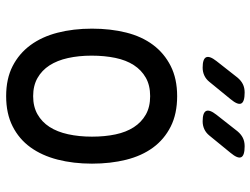

<svg xmlns="http://www.w3.org/2000/svg" viewBox="-118 -708 835 640"><g transform="rotate(90 300.0 -387.5)"><path d="M300 10Q242 10 200 -11.5Q158 -33 130 -71Q102 -109 88.5 -161.5Q75 -214 75 -276Q75 -338 88 -390Q101 -442 129 -479.5Q157 -517 199.5 -538.5Q242 -560 300 -560Q359 -560 401.5 -538.5Q444 -517 471.5 -479.5Q499 -442 512 -390Q525 -338 525 -276Q525 -214 511.5 -161.5Q498 -109 470.5 -71Q443 -33 400.5 -11.5Q358 10 300 10ZM300 -80Q335 -80 360.5 -94.5Q386 -109 402.5 -134.5Q419 -160 427 -196.5Q435 -233 435 -276Q435 -319 427.5 -354.5Q420 -390 403.5 -415.5Q387 -441 361.5 -455.5Q336 -470 300 -470Q264 -470 238.5 -455.5Q213 -441 196.5 -415.5Q180 -390 172.5 -354Q165 -318 165 -275Q165 -232 173 -196Q181 -160 197.5 -134.5Q214 -109 239.5 -94.5Q265 -80 300 -80ZM384 -645Q355 -645 349.5 -656.5Q344 -668 362 -691L417 -761Q427 -773 439 -779Q451 -785 467 -785Q498 -785 503.5 -773.5Q509 -762 489 -738L431 -667Q422 -656 410 -650.5Q398 -645 384 -645ZM205 -645Q176 -645 170.5 -656.5Q165 -668 183 -691L238 -761Q248 -773 260 -779Q272 -785 288 -785Q319 -785 324.5 -773.5Q330 -762 310 -738L252 -667Q243 -656 231 -650.5Q219 -645 205 -645Z"/></g></svg>

Font: Maple Mono NF CN
Style: Regular
Weight: 400
Monospace: yes
Designer: subframe7536
Version: Version 7.000